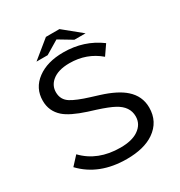

<svg xmlns="http://www.w3.org/2000/svg" viewBox="-210 -1022 1129 1206"><g transform="rotate(-30 355.0 -419.5)"><path d="M300.8 -878.9H398.9L527.8 -773.9H446.8L350.1 -832L252.9 -773.9H171.9ZM97.2 -145Q195.8 -42 359.9 -42Q442.4 -42 488.3 -72.8Q540 -107.4 540 -165Q540 -236.8 463.9 -277.8Q426.8 -298.3 346.2 -324.2L293 -340.8Q183.1 -376.5 138.7 -416Q83 -465.3 83 -540.5Q83 -631.8 156.7 -686.5Q229 -740.2 346.2 -740.2Q495.1 -740.2 608.9 -655.8L560.1 -585Q469.7 -662.1 345.7 -662.1Q260.3 -662.1 216.3 -623Q181.2 -591.8 181.2 -545.9Q181.2 -491.7 226.1 -463.4Q266.6 -438 354 -411.1L412.1 -393.1Q522.9 -358.4 576.7 -310.5Q641.1 -253.9 641.1 -170.4Q641.1 -67.9 557.6 -10.3Q484.4 40 358.9 40Q158.7 40 41 -84Z"/></g></svg>

Font: FORM UDPGothic
Style: Regular
Weight: 400
Foundry: Pronama LLC
Version: Version 1.05101